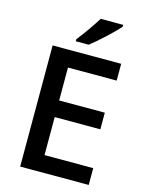

<svg xmlns="http://www.w3.org/2000/svg" viewBox="-135 -1012 829 1093"><g transform="rotate(15 279.0 -465.5)"><path d="M452 -921V-931H319Q301 -901 271.5 -859Q242 -817 215 -783V-771H291Q326 -798 376.5 -844.5Q427 -891 452 -921ZM211 -99V-323H480V-421H211V-615H498V-714H94V0H498V-99Z"/></g></svg>

Font: OpenSansMMV
Style: Semibold
Weight: 600
Designer: Steve Matteson
Foundry: Ascender Corporation
Version: Version 6.000